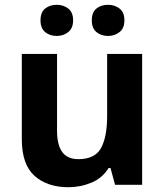

<svg xmlns="http://www.w3.org/2000/svg" viewBox="-20 -771 688 801"><path d="M573 -546V0H460L441 -70H433Q407 -28 361.5 -9Q316 10 265 10Q177 10 124 -37.5Q71 -85 71 -190V-546H218V-225Q218 -167 239.5 -137Q261 -107 307 -107Q376 -107 401.5 -153.5Q427 -200 427 -288V-546ZM149 -686Q149 -720 168.5 -735.5Q188 -751 217 -751Q244 -751 264.5 -735.5Q285 -720 285 -686Q285 -653 264.5 -637Q244 -621 217 -621Q188 -621 168.5 -637Q149 -653 149 -686ZM363 -686Q363 -720 382.5 -735.5Q402 -751 431 -751Q458 -751 478.5 -735.5Q499 -720 499 -686Q499 -653 478.5 -637Q458 -621 431 -621Q402 -621 382.5 -637Q363 -653 363 -686Z"/></svg>

Font: Noto Sans Syriac
Style: Bold
Weight: 700
Designer: Patrick Giasson and the Monotype Design Team
Foundry: Monotype Imaging Inc.
Version: Version 3.000; ttfautohint (v1.8.4.7-5d5b)